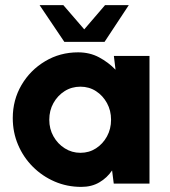

<svg xmlns="http://www.w3.org/2000/svg" viewBox="-20 -719 665 752"><path d="M426 -500H565.5V0H425.5L419 -51.5Q399.5 -22.5 369.2 -4.8Q339 13 298.5 13Q242.5 13 194 -8Q145.5 -29 108.5 -66Q71.5 -103 50.8 -151.8Q30 -200.5 30 -256.5Q30 -327.5 64.2 -386Q98.5 -444.5 156.8 -479.2Q215 -514 286 -514Q331.5 -514 368 -494.5Q404.5 -475 432.5 -446ZM295 -120.5Q329 -120.5 356 -138Q383 -155.5 399 -184.8Q415 -214 415 -250Q415 -286 399 -315.2Q383 -344.5 356 -362Q329 -379.5 295 -379.5Q260.5 -379.5 233 -362Q205.5 -344.5 189.2 -315.2Q173 -286 173 -250Q173 -214 189.5 -184.8Q206 -155.5 233.8 -138Q261.5 -120.5 295 -120.5ZM232 -555 135 -699H228L310 -604L391.5 -699H484.5L389.5 -555Z"/></svg>

Font: Urbanist ExtraBold
Style: Regular
Weight: 800
Designer: Corey Hu
Foundry: Corey Hu
Version: Version 1.330; ttfautohint (v1.8.4.7-5d5b)